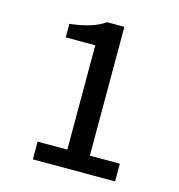

<svg xmlns="http://www.w3.org/2000/svg" viewBox="-101 -759 790 848"><g transform="rotate(15 294.0 -335.0)"><path d="M126 -558H261V-81H125V0H501V-81H364V-670H285Q230 -631 126 -620Z"/></g></svg>

Font: Glegoo
Style: Bold
Weight: 700
Version: Version 2.0.1; ttfautohint (v0.9) -r 48 -G 60